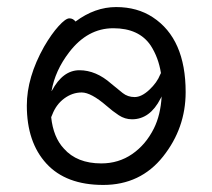

<svg xmlns="http://www.w3.org/2000/svg" viewBox="-20 -506 602 544"><path d="M194 -445Q249 -486 309 -486Q369 -486 413 -457Q506 -396 506 -245Q506 -143 442 -62.5Q378 18 272.5 18Q167 18 111.5 -42.5Q56 -103 56 -207Q56 -287 105 -374Q126 -410 146 -432Q166 -454 176.5 -454Q187 -454 194 -445ZM436 -299Q429 -343 407 -377Q374 -426 301 -426Q228 -426 176 -358Q136 -306 126 -248Q127 -248 127 -249Q158 -307 205 -307Q252 -307 295 -269Q313 -254 327.5 -242.5Q342 -231 361.5 -231Q381 -231 403 -251.5Q425 -272 434 -295ZM125 -174Q131 -117 161 -85Q198 -43 267 -43Q316 -43 354.5 -69.5Q393 -96 416 -142Q435 -180 438 -233Q437 -230 435 -227Q405 -168 354 -168Q334 -168 316.5 -179.5Q299 -191 282 -206Q238 -244 211.5 -244Q185 -244 162 -227Q139 -210 128 -181Q126 -177 125 -174Z"/></svg>

Font: LXGW WenKai
Style: Regular
Weight: 400
Designer: LXGW / Fontworks Inc.
Foundry: LXGW / Fontworks Inc.
Version: Version 1.520; June 14, 2025